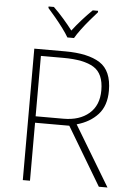

<svg xmlns="http://www.w3.org/2000/svg" viewBox="-62 -993 710 1039"><g transform="rotate(5 293.0 -474.0)"><path d="M269 -714Q394 -714 459 -672.5Q524 -631 524 -522Q524 -441 481 -393.5Q438 -346 366 -326L562 0H515L327 -315H141V0H102V-714ZM264 -678H141V-350H292Q379 -350 431 -394.5Q483 -439 483 -521Q483 -611 429 -644.5Q375 -678 264 -678ZM275 -790Q263 -811 242.5 -838.5Q222 -866 199.5 -893Q177 -920 159 -940V-948H188Q215 -922 243 -890Q271 -858 293 -829Q315 -858 343.5 -890Q372 -922 399 -948H428V-940Q410 -920 387 -893Q364 -866 343.5 -838.5Q323 -811 311 -790Z"/></g></svg>

Font: Noto Sans Devanagari ExtraLight
Style: Regular
Weight: 200
Designer: Jelle Bosma - Monotype Design Team
Foundry: Monotype Imaging Inc.
Version: Version 2.004; ttfautohint (v1.8.4.7-5d5b)